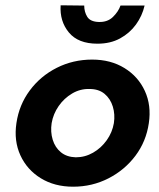

<svg xmlns="http://www.w3.org/2000/svg" viewBox="-20 -695 599 725"><path d="M209 -675Q205 -615 240 -572.5Q275 -530 348 -530Q397 -530 433.5 -550Q470 -570 493.5 -602.5Q517 -635 526 -674H435Q427 -651 406.5 -631Q386 -611 353 -612Q321 -613 309.5 -631.5Q298 -650 298 -674ZM175 -230Q181 -265 201.5 -294.5Q222 -324 252.5 -342Q283 -360 318 -359Q353 -359 375 -340.5Q397 -322 406 -292.5Q415 -263 410 -230Q404 -195 383 -165.5Q362 -136 331.5 -118.5Q301 -101 266 -101Q232 -102 210 -120Q188 -138 179 -167.5Q170 -197 175 -230ZM42 -230Q32 -163 57 -108.5Q82 -54 134 -22Q186 10 256 10Q328 10 389.5 -21.5Q451 -53 491.5 -107Q532 -161 542 -230Q552 -297 527 -351.5Q502 -406 450 -438Q398 -470 328 -470Q256 -470 194.5 -439Q133 -408 92.5 -353.5Q52 -299 42 -230Z"/></svg>

Font: Jost* 600 Semi Italic
Style: Italic
Weight: 600
Italic angle: -10°
Version: Version 3.200; ttfautohint (v0.97) -l 8 -r 50 -G 200 -x 14 -